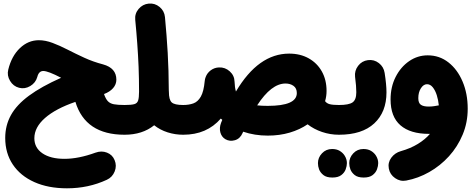

<svg xmlns="http://www.w3.org/2000/svg" viewBox="-20 -695 2660 1078"><path d="M198.2 -469.2Q234.9 -469.2 275.1 -454.1Q315.4 -439 359.6 -416.3Q403.8 -393.6 453.4 -370.8Q502.9 -348.1 558.6 -333.5Q633.3 -313 633.3 -247.6Q633.3 -221.2 615 -200.2Q596.7 -179.2 564 -167Q573.2 -140.1 585.4 -127Q597.7 -113.8 619.6 -109.6Q641.6 -105.5 679.2 -105.5H679.7Q714.4 -105.5 738.5 -81.1Q762.7 -56.6 762.7 -22Q762.7 12.2 738.5 36.9Q714.4 61.5 679.7 61.5H679.2Q459.5 61.5 403.3 -123Q292.5 -85 232.7 -32.5Q172.9 20 172.9 81.1Q172.9 134.8 218.3 165.8Q263.7 196.8 341.8 196.8Q420.9 196.8 516.1 162.1Q549.8 149.9 580.6 161.9Q611.3 173.8 623.5 204.1Q636.7 235.4 623.8 267.8Q610.8 300.3 579.6 314.5Q476.6 362.3 356 362.3Q251 362.3 172.9 327.4Q94.7 292.5 52 228.8Q9.3 165 9.3 79.6Q9.3 9.3 41.5 -48.8Q73.7 -106.9 143.1 -158Q212.4 -209 323.2 -258.3Q250 -296.4 223.1 -296.4Q197.8 -296.4 189.5 -263.2Q180.2 -230 149.9 -211.9Q119.6 -193.8 87.4 -202.1Q54.7 -210.4 36.4 -241Q18.1 -271.5 26.4 -304.2Q44.9 -379.9 91.6 -424.6Q138.2 -469.2 198.2 -469.2Z M596.2 -22Q596.2 -56.6 620.8 -81.1Q645.5 -105.5 679.7 -105.5Q716.3 -105.5 733.4 -110.1Q750.5 -114.7 755.6 -130.9Q760.7 -147 760.7 -180.2Q760.7 -254.4 758.1 -320.1Q755.4 -385.7 750.7 -449.7Q746.1 -513.7 739.3 -583.5Q735.8 -618.2 758.3 -644.8Q780.8 -671.4 814.9 -674.8Q849.1 -678.2 876 -656Q902.8 -633.8 906.2 -599.1Q916 -495.1 921.6 -398.4Q927.2 -301.8 927.7 -189Q928.2 -184.6 928.2 -180.2Q928.2 -134.3 944.3 -119.9Q960.4 -105.5 1008.3 -105.5H1008.8Q1043.5 -105.5 1067.6 -81.1Q1091.8 -56.6 1091.8 -22Q1091.8 12.2 1067.6 36.9Q1043.5 61.5 1008.8 61.5H1008.3Q963.4 61.5 921.1 48.1Q878.9 34.7 845.7 8.3Q779.3 61.5 679.7 61.5Q645.5 61.5 620.8 36.9Q596.2 12.2 596.2 -22Z M925.3 -22Q925.3 -56.6 950 -81.1Q974.6 -105.5 1008.8 -105.5Q1040.5 -105.5 1065.7 -114.5Q1090.8 -123.5 1107.4 -152.3Q1124 -181.2 1129.4 -240.2Q1130.4 -252 1134.8 -262.7Q1143.1 -285.2 1163.3 -300.3Q1183.6 -315.4 1209.5 -316.4Q1244.1 -317.9 1270 -294.4Q1295.9 -271 1296.9 -236.8Q1297.9 -204.1 1304.7 -181.2Q1430.7 -394 1603.5 -394Q1666 -394 1713.4 -367.4Q1760.7 -340.8 1787.1 -293.7Q1813.5 -246.6 1813.5 -184.6Q1813.5 -154.8 1805.2 -127Q1814.5 -114.3 1831.8 -109.9Q1849.1 -105.5 1882.8 -105.5H1883.3Q1918 -105.5 1942.1 -80.8Q1966.3 -56.2 1966.3 -22Q1966.3 12.2 1942.1 36.9Q1918 61.5 1883.3 61.5H1882.8Q1834 61.5 1788.1 45.9Q1742.2 30.3 1707 2.9Q1663.6 32.7 1606.7 49.6Q1549.8 66.4 1483.4 66.4Q1409.7 66.4 1345.2 44.4Q1343.8 47.9 1342.3 51.3Q1328.1 84 1298.8 92.3Q1269.5 100.6 1245.1 86.4Q1224.1 73.7 1217.3 48.6Q1210.4 23.4 1221.2 -5.4Q1224.6 -13.7 1228 -22Q1223.6 -25.9 1219.7 -29.3Q1141.1 61.5 1008.8 61.5Q974.6 61.5 950 36.9Q925.3 12.2 925.3 -22ZM1583 -226.1Q1503.4 -226.1 1423.8 -103.5Q1449.7 -100.6 1483.4 -100.6Q1646.5 -100.6 1646.5 -172.4Q1646.5 -199.7 1627.9 -212.9Q1609.4 -226.1 1583 -226.1Z M1799.8 -22Q1799.8 -56.6 1824.5 -81.1Q1849.1 -105.5 1883.3 -105.5Q1938.5 -105.5 1959.5 -120.1Q1980.5 -134.8 1980.5 -177.2Q1980.5 -193.8 1978.8 -215.3Q1977.1 -236.8 1973.6 -263.7Q1969.7 -297.9 1990.7 -325.4Q2011.7 -353 2045.9 -357.4Q2080.1 -361.8 2107.2 -340.8Q2134.3 -319.8 2139.6 -285.6Q2149.9 -220.2 2149.9 -176.3Q2149.9 -65.9 2081.3 -2.2Q2012.7 61.5 1883.3 61.5Q1849.1 61.5 1824.5 36.9Q1799.8 12.2 1799.8 -22ZM1765.1 220.7Q1765.1 189.9 1787.8 165.8Q1810.5 141.6 1844.7 141.6Q1870.1 141.6 1887.7 152.3Q1905.3 163.1 1915 178.7Q1927.7 198.7 1927.7 220.7Q1927.7 236.8 1920.9 255.6Q1914.1 274.4 1896.2 288.1Q1878.4 301.8 1846.2 301.8Q1813 301.8 1795.7 287.8Q1778.3 273.9 1771.5 255.9Q1765.1 238.8 1765.1 220.7ZM1940.9 220.7Q1940.9 189.9 1963.6 165.8Q1986.3 141.6 2020.5 141.6Q2045.9 141.6 2063.5 152.3Q2081.1 163.1 2090.8 178.7Q2103.5 198.7 2103.5 220.7Q2103.5 236.8 2096.7 255.6Q2089.8 274.4 2072 288.1Q2054.2 301.8 2022 301.8Q1988.8 301.8 1971.4 287.8Q1954.1 273.9 1947.3 255.9Q1940.9 238.8 1940.9 220.7Z M2381.3 -384.3Q2447.3 -384.3 2497.8 -344.7Q2548.3 -305.2 2577.1 -237.3Q2606 -169.4 2606 -84.5Q2606 -6.8 2577.6 61Q2549.3 128.9 2500.7 182.4Q2452.1 235.8 2390.1 271Q2328.1 306.2 2260.7 318.8Q2227.5 325.2 2198.5 305.2Q2169.4 285.2 2163.1 251.5Q2156.7 217.8 2177 190.4Q2197.3 163.1 2230 153.8Q2285.2 138.2 2326.2 113Q2367.2 87.9 2394 56.6Q2391.1 56.6 2388.2 56.6Q2283.7 56.6 2228.3 8.5Q2172.9 -39.6 2172.9 -136.7Q2172.9 -207 2201.4 -263.2Q2230 -319.3 2277.3 -351.8Q2324.7 -384.3 2381.3 -384.3ZM2328.6 -143.6Q2328.6 -116.7 2343 -106.7Q2357.4 -96.7 2386.7 -96.7Q2402.8 -96.7 2417.2 -98.9Q2431.6 -101.1 2443.8 -103.5Q2440.9 -133.3 2432.4 -160.4Q2423.8 -187.5 2409.9 -204.8Q2396 -222.2 2377.4 -222.2Q2357.9 -222.2 2343.3 -199.7Q2328.6 -177.2 2328.6 -143.6Z"/></svg>

Font: Mikhak Black
Style: Regular
Weight: 900
Designer: Amin Abedi
Version: Version 3.3